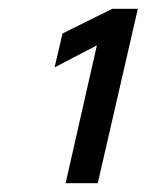

<svg xmlns="http://www.w3.org/2000/svg" viewBox="-20 -724 333 436"><path d="M122 -648 235 -704H293L202 -308H129L200 -621L104 -571Z"/></svg>

Font: CBA Beacon Sans
Style: Italic
Weight: 400
Italic angle: -13°
Designer: Wei Huang
Foundry: Wei Huang
Version: Version 1.002